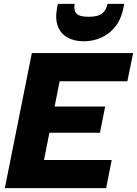

<svg xmlns="http://www.w3.org/2000/svg" viewBox="-20 -975 710 995"><path d="M640 -554H289L263 -423H525L498 -287H236L208 -146H559L530 0H5L145 -700H670ZM620 -936Q609 -878 579.5 -839.5Q550 -801 507 -781Q464 -761 414 -761Q364 -761 329 -781Q294 -801 279.5 -839.5Q265 -878 276 -936L280 -955H367Q361 -923 375.5 -905.5Q390 -888 439 -888Q488 -888 509.5 -905.5Q531 -923 537 -955H624Z"/></svg>

Font: Albert Sans Black
Style: Italic
Weight: 900
Italic angle: -11.25°
Designer: Andreas Rasmussen
Foundry: a.Foundry
Version: Version 1.025